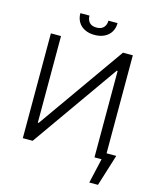

<svg xmlns="http://www.w3.org/2000/svg" viewBox="-148 -984 1017 1251"><g transform="rotate(15 360.5 -358.5)"><path d="M152.3 -707V-123H158.2L570.3 -707H636.7V-45.9H702.1L635.7 167H577.1L615.2 0H567.4V-583H561.5L150.4 0H84V-707ZM360.4 -770.5Q322.3 -770.5 293.9 -784.7Q265.6 -798.8 250.5 -824.5Q235.4 -850.1 235.4 -883.8H296.9Q296.9 -855.5 312.5 -837.9Q328.1 -820.3 360.4 -820.3Q392.6 -820.3 408.7 -837.9Q424.8 -855.5 424.8 -883.8H486.3Q486.3 -850.1 470.9 -824.5Q455.6 -798.8 427 -784.7Q398.4 -770.5 360.4 -770.5Z"/></g></svg>

Font: Pretendard Std Light
Style: Regular
Weight: 300
Designer: Base glyphs from Inter by Rasmus Andersson; Hangeul glyphs from Noto Sans CJK(Source Han Sans) by Jang Soo-young and Kan
Foundry: Kil Hyung-jin
Version: Version 1.309